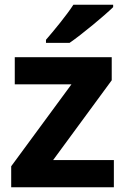

<svg xmlns="http://www.w3.org/2000/svg" viewBox="-20 -786 528 806"><path d="M455 -756V-766H288C259 -721 205 -656 173 -619V-606H272C323 -641 417 -719 455 -756ZM458 0V-114H203L449 -449V-546H42V-432H280L27 -88V0Z"/></svg>

Font: Noto Kufi Arabic
Style: Bold
Weight: 700
Designer: Monotype Design Team, David Williams, Khaled Hosny
Foundry: Google LLC
Version: Version 2.109